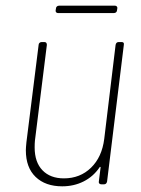

<svg xmlns="http://www.w3.org/2000/svg" viewBox="-20 -649 498 676"><path d="M398 -501H408Q418 -501 416 -491L357 -10Q355 0 346 0H337Q332 0 329.5 -3Q327 -6 328 -10L334 -58Q335 -61 333 -61.5Q331 -62 330 -59Q308 -27 274 -10Q240 7 199 7Q140 7 105.5 -26Q71 -59 71 -120Q71 -128 73 -148L116 -491Q116 -495 119 -498Q122 -501 127 -501H136Q145 -501 145 -491L103 -154Q102 -145 102 -130Q102 -78 129.5 -49.5Q157 -21 205 -21Q262 -21 300.5 -58.5Q339 -96 347 -160L387 -491Q389 -501 398 -501ZM176 -613 177 -619Q177 -623 180 -626Q183 -629 188 -629H385Q389 -629 391.5 -626Q394 -623 393 -619L392 -613Q392 -609 389 -606Q386 -603 381 -603H184Q180 -603 177.5 -606Q175 -609 176 -613Z"/></svg>

Font: Barlow Semi Condensed Thin
Style: Italic
Weight: 250
Width: 4
Italic angle: -7°
Designer: Jeremy Tribby
Foundry: Tribby Type
Version: Version 1.408